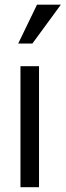

<svg xmlns="http://www.w3.org/2000/svg" viewBox="-20 -785 275 805"><path d="M143.6 0H65.8V-507.4H143.6ZM235.1 -765.3 115.8 -602.5H56.4L135.1 -765.3Z"/></svg>

Font: Shan Wanhai
Style: Regular
Weight: 400
Designer: Khon Soe Zaw Thu
Foundry: Shan Unicode
Version: Version 1.00 June 3, 2017, initial release